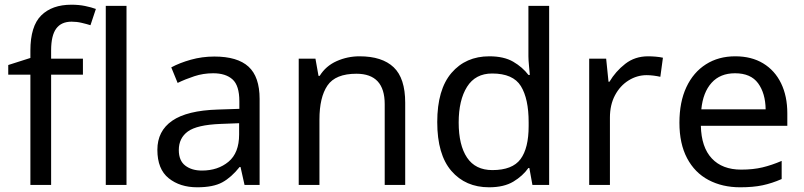

<svg xmlns="http://www.w3.org/2000/svg" viewBox="-20 -785 3413 815"><path d="M332 -468H197V0H109V-468H15V-509L109 -539V-570Q109 -674 155 -719.5Q201 -765 283 -765Q315 -765 341.5 -759.5Q368 -754 387 -747L364 -678Q348 -683 327 -688Q306 -693 284 -693Q240 -693 218.5 -663.5Q197 -634 197 -571V-536H332Z M517 0H429V-760H517Z M890 -545Q988 -545 1035 -502Q1082 -459 1082 -365V0H1018L1001 -76H997Q962 -32 923.5 -11Q885 10 817 10Q744 10 696 -28.5Q648 -67 648 -149Q648 -229 711 -272.5Q774 -316 905 -320L996 -323V-355Q996 -422 967 -448Q938 -474 885 -474Q843 -474 805 -461.5Q767 -449 734 -433L707 -499Q742 -518 790 -531.5Q838 -545 890 -545ZM916 -259Q816 -255 777.5 -227Q739 -199 739 -148Q739 -103 766.5 -82Q794 -61 837 -61Q905 -61 950 -98.5Q995 -136 995 -214V-262Z M1506 -546Q1602 -546 1651 -499.5Q1700 -453 1700 -349V0H1613V-343Q1613 -472 1493 -472Q1404 -472 1370 -422Q1336 -372 1336 -278V0H1248V-536H1319L1332 -463H1337Q1363 -505 1409 -525.5Q1455 -546 1506 -546Z M2056 10Q1956 10 1896 -59.5Q1836 -129 1836 -267Q1836 -405 1896.5 -475.5Q1957 -546 2057 -546Q2119 -546 2158.5 -523Q2198 -500 2223 -467H2229Q2228 -480 2225.5 -505.5Q2223 -531 2223 -546V-760H2311V0H2240L2227 -72H2223Q2199 -38 2159 -14Q2119 10 2056 10ZM2070 -63Q2155 -63 2189.5 -109.5Q2224 -156 2224 -250V-266Q2224 -366 2191 -419.5Q2158 -473 2069 -473Q1998 -473 1962.5 -416.5Q1927 -360 1927 -265Q1927 -169 1962.5 -116Q1998 -63 2070 -63Z M2731 -546Q2746 -546 2763.5 -544.5Q2781 -543 2794 -540L2783 -459Q2770 -462 2754.5 -464Q2739 -466 2725 -466Q2684 -466 2648 -443.5Q2612 -421 2590.5 -380.5Q2569 -340 2569 -286V0H2481V-536H2553L2563 -438H2567Q2593 -482 2634 -514Q2675 -546 2731 -546Z M3101 -546Q3170 -546 3219.5 -516Q3269 -486 3295.5 -431.5Q3322 -377 3322 -304V-251H2955Q2957 -160 3001.5 -112.5Q3046 -65 3126 -65Q3177 -65 3216.5 -74.5Q3256 -84 3298 -102V-25Q3257 -7 3217 1.5Q3177 10 3122 10Q3046 10 2987.5 -21Q2929 -52 2896.5 -113.5Q2864 -175 2864 -264Q2864 -352 2893.5 -415Q2923 -478 2976.5 -512Q3030 -546 3101 -546ZM3100 -474Q3037 -474 3000.5 -433.5Q2964 -393 2957 -321H3230Q3229 -389 3198 -431.5Q3167 -474 3100 -474Z"/></svg>

Font: Noto Sans Zanabazar Square
Style: Regular
Weight: 400
Version: Version 2.005; ttfautohint (v1.8.4.7-5d5b)